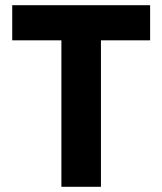

<svg xmlns="http://www.w3.org/2000/svg" viewBox="-20 -718 624 738"><path d="M368 -563V0H216V-563H27V-698H557V-563Z"/></svg>

Font: IBM Plex Sans Hebrew
Style: Bold
Weight: 700
Designer: Mike Abbink, Paul van der Laan, Pieter van Rosmalen, Yanek Iontef
Foundry: Bold Monday
Version: Version 1.2